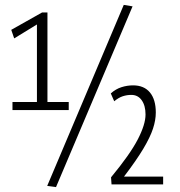

<svg xmlns="http://www.w3.org/2000/svg" viewBox="-20 -755 735 785"><path d="M31 -305V-338H131V-655L38 -598L26 -633L152 -704H174V-338H261V-305ZM209 10 173 5 486 -735 522 -729ZM436 -1 434 -30Q511 -123 543 -184.5Q575 -246 575 -287Q575 -323 559.5 -345Q544 -367 517 -367Q499 -367 482 -361.5Q465 -356 447 -341L433 -373Q453 -391 476.5 -398.5Q500 -406 524 -406Q569 -406 593 -377Q617 -348 617 -295Q617 -264 605.5 -229Q594 -194 566 -147Q538 -100 487 -33H647V-1Z"/></svg>

Font: Georama SemiCondensed Light
Style: Regular
Weight: 300
Width: 4
Designer: Jean-Baptiste Levee
Foundry: Production Type
Version: Version 1.000